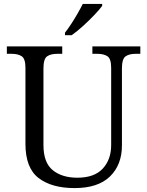

<svg xmlns="http://www.w3.org/2000/svg" viewBox="-20 -951 753 981"><path d="M361 10Q244 10 177 -41.5Q110 -93 110 -216V-604Q110 -651 91 -663.5Q72 -676 41 -676H15V-714H298V-676H272Q239 -676 220.5 -663Q202 -650 202 -601V-210Q202 -120 249.5 -81.5Q297 -43 375 -43Q462 -43 505 -89.5Q548 -136 548 -210V-604Q548 -651 529 -663.5Q510 -676 478 -676H452V-714H697V-676H672Q640 -676 621.5 -663Q603 -650 603 -601V-208Q603 -109 542 -49.5Q481 10 361 10ZM312 -784Q327 -803 344 -829Q361 -855 376.5 -882Q392 -909 403 -931H502V-921Q490 -904 462.5 -875Q435 -846 403.5 -817.5Q372 -789 346 -771H312Z"/></svg>

Font: Noto Serif Hentaigana
Style: Regular
Weight: 400
Designer: Kazuhiro Yamada
Foundry: nipponia
Version: Version 1.000; ttfautohint (v1.8.4.7-5d5b)